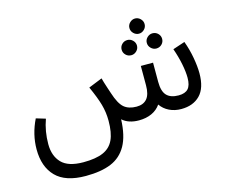

<svg xmlns="http://www.w3.org/2000/svg" viewBox="-120 -816 1488 1245"><g transform="rotate(-15 624.0 -193.0)"><path d="M1193 -194Q1193 -95 1146.5 -47.5Q1100 0 1020 0Q976 0 940 -17.5Q904 -35 882 -67Q859 -34 821.5 -17Q784 0 736 0Q666 0 625 -37Q621 73 584.5 138Q548 203 480.5 231Q413 259 310 259Q174 259 109.5 193Q45 127 45 10Q45 -90 92 -186L155 -167Q127 -90 127 -3Q127 76 171.5 122.5Q216 169 318 169Q401 169 450.5 147.5Q500 126 522 78.5Q544 31 544 -49Q544 -106 529 -159Q514 -212 479 -289L571 -326Q577 -302 593 -254L605 -218Q629 -143 660 -116.5Q691 -90 744 -90Q790 -90 814 -118.5Q838 -147 838 -208V-338H920V-209Q920 -145 946.5 -117.5Q973 -90 1026 -90Q1070 -90 1090.5 -112.5Q1111 -135 1111 -186Q1111 -225 1100.5 -278Q1090 -331 1070 -388L1151 -415Q1172 -358 1182.5 -298.5Q1193 -239 1193 -194ZM830 -594Q830 -615 845.5 -630Q861 -645 881 -645Q901 -645 916.5 -630Q932 -615 932 -594Q932 -573 916.5 -558Q901 -543 881 -543Q861 -543 845.5 -558Q830 -573 830 -594ZM745 -472Q745 -493 760 -508Q775 -523 797 -523Q817 -523 832.5 -508Q848 -493 848 -472Q848 -451 832.5 -436Q817 -421 797 -421Q775 -421 760 -436Q745 -451 745 -472ZM914 -472Q914 -493 929.5 -508Q945 -523 965 -523Q987 -523 1002 -508Q1017 -493 1017 -472Q1017 -451 1002 -436Q987 -421 965 -421Q945 -421 929.5 -436Q914 -451 914 -472Z"/></g></svg>

Font: FiraGO
Style: Regular
Weight: 400
Designer: bBox Type
Foundry: bBox Type GmbH
Version: Version 1.001;April 20, 2020;FontCreator 12.0.0.2555 64-bit